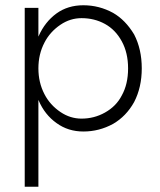

<svg xmlns="http://www.w3.org/2000/svg" viewBox="-20 -490 610 730"><path d="M126 220V-460H74V220ZM519 -230Q519 -303 490 -359Q457 -414 410 -441Q357 -470 297 -470Q238 -470 195 -439Q151 -407 127 -353Q102 -304 102 -230Q102 -157 127 -108Q150 -54 195 -22Q239 10 297 10Q357 10 410 -19Q460 -48 490 -102Q519 -158 519 -230ZM467 -230Q467 -170 443 -127Q422 -86 379 -62Q338 -39 290 -39Q247 -39 210 -64Q170 -91 149 -132Q126 -176 126 -230Q126 -284 149 -328Q170 -369 210 -396Q247 -421 290 -421Q339 -421 379 -399Q419 -377 443 -333Q467 -289 467 -230Z"/></svg>

Font: NM-font
Style: Light
Weight: 500
Designer: ""
Foundry: ""
Version: ""